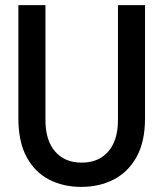

<svg xmlns="http://www.w3.org/2000/svg" viewBox="-20 -720 640 752"><path d="M298 12Q227 12 171.5 -17Q116 -46 84 -105.5Q52 -165 52 -256V-700H158V-250Q158 -170 196 -126.5Q234 -83 300 -83Q366 -83 404 -126.5Q442 -170 442 -250V-700H548V-256Q548 -165 515 -105.5Q482 -46 425.5 -17Q369 12 298 12Z"/></svg>

Font: DM Mono Medium
Style: Regular
Weight: 500
Designer: Colophon Foundry
Foundry: Colophon Foundry
Version: Version 1.000; ttfautohint (v1.8.2.53-6de2)